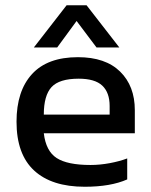

<svg xmlns="http://www.w3.org/2000/svg" viewBox="-20 -702 577 732"><path d="M234 -682H310L435 -521H348L272 -622L198 -521H109ZM43 -238Q43 -355 102 -419.5Q161 -484 277 -484Q382 -484 438 -429Q494 -374 494 -282V-194H147Q155 -126 196 -99.5Q237 -73 325 -73Q361 -73 398.5 -80Q436 -87 465 -98V-18Q402 10 303 10Q177 10 110 -52Q43 -114 43 -238ZM398 -265V-298Q398 -349 370 -375.5Q342 -402 280 -402Q206 -402 176.5 -370Q147 -338 147 -265Z"/></svg>

Font: Kanit
Style: Regular
Weight: 400
Designer: Katatrad Team
Foundry: Cadson Demak
Version: Version 1.001